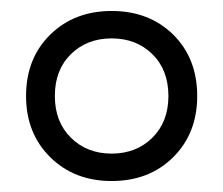

<svg xmlns="http://www.w3.org/2000/svg" viewBox="-20 -700 407 350"><path d="M183.5 -680Q252 -680 295.8 -636.8Q339.5 -593.5 339.5 -525Q339.5 -457 295.8 -413.5Q252 -370 183.5 -370Q115.5 -370 71.5 -413.5Q27.5 -457 27.5 -525Q27.5 -593.5 71.5 -636.8Q115.5 -680 183.5 -680ZM183.5 -420Q228.5 -420 257.8 -449Q287 -478 287 -525Q287 -572.5 257.8 -601.2Q228.5 -630 183.5 -630Q138.5 -630 109.2 -601.2Q80 -572.5 80 -525Q80 -478 109.2 -449Q138.5 -420 183.5 -420Z"/></svg>

Font: Newsreader Text ExtraBold
Style: Regular
Weight: 800
Designer: Hugues Gentile
Foundry: Production Type
Version: Version 1.001